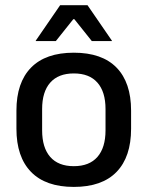

<svg xmlns="http://www.w3.org/2000/svg" viewBox="-20 -704 566 736"><path d="M263 12.5Q155 12.5 99 -45Q43 -102.5 43 -210.5V-280Q43 -387.5 99 -444.8Q155 -502 263 -502Q371 -502 426.8 -444.8Q482.5 -387.5 482.5 -280V-210.5Q482.5 -102.5 426.8 -45Q371 12.5 263 12.5ZM263 -67Q322.5 -67 353.5 -102.5Q384.5 -138 384.5 -204.5V-286Q384.5 -352 353.5 -387.2Q322.5 -422.5 263 -422.5Q203.5 -422.5 172.5 -387.2Q141.5 -352 141.5 -286V-204.5Q141.5 -138 172.5 -102.5Q203.5 -67 263 -67ZM210.5 -684H315.5L409 -548V-546.5H332L265 -630.5H261L194 -546.5H117V-548Z"/></svg>

Font: Anek Odia Medium
Style: Regular
Weight: 500
Designer: Yesha Goshar & Mahesh Sahu (Odia), Yesha Goshar (Latin)
Foundry: Ek Type
Version: Version 1.003